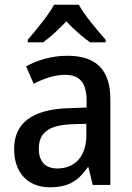

<svg xmlns="http://www.w3.org/2000/svg" viewBox="-20 -786 561 816"><path d="M315 -766H210C186 -722 134 -659 98 -617V-606H163C194 -628 228 -660 262 -695C295 -660 331 -628 363 -606H429V-617C393 -658 339 -721 315 -766ZM267 -549C201 -549 139 -531 91 -504L123 -430C166 -452 211 -468 257 -468C316 -468 348 -437 348 -359V-329L266 -326C116 -320 40 -262 40 -153C40 -51 99 10 192 10C271 10 312 -17 353 -75H356L374 0H449V-364C449 -488 390 -549 267 -549ZM285 -258 347 -260V-211C347 -119 296 -70 224 -70C176 -70 145 -96 145 -154C145 -218 182 -254 285 -258Z"/></svg>

Font: Noto Sans Arabic SemCond Med
Style: Regular
Weight: 500
Width: 4
Designer: Monotype Design Team, Nadine Chahine, Nizar Qandah and Khaled Hosny
Foundry: Monotype Imaging Inc.
Version: Version 2.012